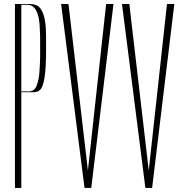

<svg xmlns="http://www.w3.org/2000/svg" viewBox="-20 -926 900 946"><path d="M85 0V-471.7H143.6C158.2 -471.7 169.9 -475.6 177.7 -483.4C197.3 -502 207 -566.4 207 -674.8V-738.3C207 -769.5 206.1 -793.9 203.1 -812.5C200.2 -835 196.3 -852.5 188.5 -868.2C180.7 -883.8 169.9 -906.2 127 -906.2H53.7V0ZM85 -902.3H119.1C128.9 -901.4 136.7 -898.4 143.6 -892.6C163.1 -876 173.8 -841.8 175.8 -792L177.7 -745.1V-665V-645.5C177.7 -630.9 176.8 -609.4 174.8 -580.1C173.8 -551.8 168.9 -526.4 161.1 -505.9C154.3 -485.4 140.6 -475.6 122.1 -475.6H85Z M396.5 0H429.7L539.1 -906.2H536.1H502.9L413.1 -85.9L317.4 -906.2H285.2H281.2Z M696.3 0H729.5L838.9 -906.2H835.9H802.7L712.9 -85.9L617.2 -906.2H585H581.1Z"/></svg>

Font: Caledo
Style: Light
Weight: 300
Designer: BSozoo
Foundry: BSozoo
Version: Version 002.000